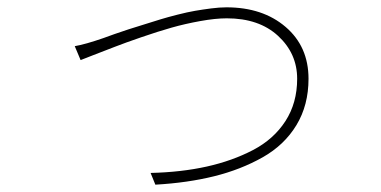

<svg xmlns="http://www.w3.org/2000/svg" viewBox="-20 -506 1040 524"><path d="M184 -380Q213 -385 262 -402Q267 -404 292.5 -413Q318 -422 331 -426Q344 -430 372.5 -439Q401 -448 419 -453.5Q437 -459 464.5 -466Q492 -473 512.5 -476.5Q533 -480 556 -483Q579 -486 598 -486Q697 -486 759.5 -432.5Q822 -379 822 -291Q822 -219 789 -164.5Q756 -110 696.5 -76.5Q637 -43 564.5 -25Q492 -7 404 -2L391 -34Q475 -36 544.5 -51.5Q614 -67 670.5 -96.5Q727 -126 759 -175.5Q791 -225 791 -291Q791 -360 739 -408Q687 -456 599 -456Q568 -456 526.5 -448.5Q485 -441 448 -430.5Q411 -420 366 -404.5Q321 -389 294 -378.5Q267 -368 234.5 -355.5Q202 -343 200 -342Z"/></svg>

Font: Noto Sans Korean Thin
Style: Regular
Weight: 250
Designer: Ryoko NISHIZUKA  (kana & ideographs); Paul D. Hunt (Latin, Greek & Cyrillic); Wenlong ZHANG  (bopomofo); Sandoll Communi
Foundry: Adobe Systems Incorporated
Version: Version 1.0001;PS 1;hotconv 1.0.78;makeotf.lib2.5.61930